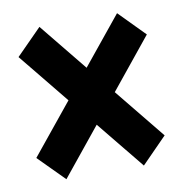

<svg xmlns="http://www.w3.org/2000/svg" viewBox="-62 -610 576 603"><g transform="rotate(-10 226.0 -308.0)"><path d="M102.5 -64.9 21 -147 349.6 -550.8 430.2 -468.8ZM349.6 -64.9 21 -468.8 102.1 -550.8 430.2 -147Z"/></g></svg>

Font: Reddit Sans Condensed
Style: Bold
Weight: 700
Designer: Stephen Hutchings
Foundry: Reddit
Version: Version 1.014